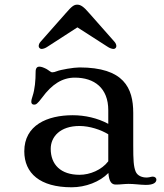

<svg xmlns="http://www.w3.org/2000/svg" viewBox="-20 -794 707 826"><path d="M84.5 -143.1C84.5 -48.8 151.9 11.7 288.1 11.7C348.1 11.7 409.7 -11.7 446.3 -49.8C449.2 -10.3 461.4 0 478 0C488.3 0 498 -0.5 506.8 -1.5C515.1 -2 524.4 -2.9 532.7 -2.9C544.9 -2.9 557.1 -2 568.4 -1C581.5 0 594.2 1.5 607.4 1.5C643.1 1.5 652.8 -10.3 652.8 -21.5C652.8 -28.3 646.5 -34.2 637.2 -34.2C632.3 -34.2 627.9 -32.7 623.5 -31.7C618.7 -30.8 614.3 -30.3 609.9 -30.3C592.3 -30.3 571.3 -37.1 563.5 -56.2C554.7 -78.1 553.2 -105 553.2 -168.5V-308.1C553.2 -416 512.7 -503.9 321.8 -503.9C296.9 -503.9 240.7 -494.1 225.1 -487.8C216.3 -484.4 210.9 -482.9 204.6 -482.9C198.2 -482.9 188.5 -492.7 179.2 -497.6C167.5 -503.4 158.2 -507.3 148.9 -507.3C142.6 -507.3 133.3 -503.9 133.3 -485.8C133.3 -448.2 129.9 -409.7 120.1 -380.4C116.7 -370.6 114.7 -362.8 114.7 -355.5C114.7 -349.6 118.2 -343.8 126.5 -343.8C134.8 -343.8 140.6 -346.7 161.1 -374C203.6 -432.1 248.5 -460 301.8 -460C386.2 -460 445.8 -415 445.8 -319.8V-261.2C399.9 -286.1 345.2 -298.3 293 -298.3C183.1 -298.3 84.5 -255.4 84.5 -143.1ZM198.2 -153.8C198.2 -205.6 238.8 -252 321.8 -252C365.7 -252 414.1 -235.8 445.8 -216.3V-100.1C417.5 -63 367.2 -42 322.3 -42C241.2 -42 198.2 -85.9 198.2 -153.8ZM159.7 -583.5C164.6 -583.5 175.3 -586.4 185.5 -593.8L313 -676.3L441.4 -593.8C451.7 -586.4 462.9 -583.5 467.8 -583.5C477.1 -583.5 480.5 -590.3 480.5 -595.7C480.5 -600.6 478.5 -607.9 472.2 -614.7L365.2 -735.8C338.9 -767.1 325.7 -773.9 312.5 -773.9C298.8 -773.9 290 -768.6 261.7 -735.8L154.8 -614.7C148.4 -607.9 146.5 -600.6 146.5 -595.7C146.5 -590.3 150.4 -583.5 159.7 -583.5Z"/></svg>

Font: Stoke
Style: Light
Weight: 300
Designer: Nicole Fally
Foundry: Nicole Fally
Version: Version 1.001